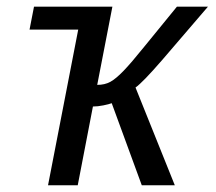

<svg xmlns="http://www.w3.org/2000/svg" viewBox="-20 -548 640 568"><path d="M80.6 -528.3H312.5L267.6 -296.9Q290 -296.9 306.4 -305.9Q322.8 -314.9 345.2 -338.1Q367.7 -361.3 408.2 -411.6L503.4 -528.3H595.2L459 -369.6Q402.3 -304.2 380.9 -289.1L497.1 0H399.4L310.5 -242.7Q302.7 -239.7 285.9 -236.3Q269 -232.9 254.9 -232.9L210 0H122.1L211.4 -460.4H67.4Z"/></svg>

Font: Liberation Mono
Style: Italic
Weight: 400
Italic angle: -12°
Monospace: yes
Designer: Steve Matteson
Foundry: Ascender Corporation
Version: Version 2.1.5